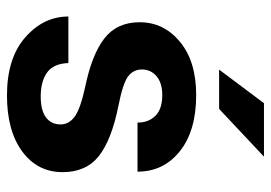

<svg xmlns="http://www.w3.org/2000/svg" viewBox="-134 -640 784 556"><g transform="rotate(90 258.0 -362.0)"><path d="M340.3 -145.5Q340.3 -169.4 318.1 -186Q295.9 -202.6 233.4 -216.3Q138.2 -235.8 91.3 -272.2Q44.4 -308.6 44.4 -374.5Q44.4 -444.3 101.1 -491.2Q157.7 -538.1 255.4 -538.1Q358.4 -538.1 417.7 -491Q477.1 -443.8 477.1 -368.2H335Q335 -400.4 315.2 -420.2Q295.4 -439.9 255.4 -439.9Q220.2 -439.9 200.7 -423.3Q181.2 -406.7 181.2 -380.9Q181.2 -356 201.4 -340.8Q221.7 -325.7 286.1 -313Q385.7 -293 432.1 -256.1Q478.5 -219.2 478.5 -151.4Q478.5 -78.6 418.7 -34.4Q358.9 9.8 256.3 9.8Q148.4 9.8 88.1 -43.2Q27.8 -96.2 27.8 -168H162.6Q164.1 -125 189.9 -106.4Q215.8 -87.9 259.3 -87.9Q299.3 -87.9 319.8 -103Q340.3 -118.2 340.3 -145.5ZM278.8 -734.4H433.6L295.4 -604.5H181.6Z"/></g></svg>

Font: Roboto Web
Style: Bold
Weight: 700
Designer: Google
Version: Version 1.200310; 2013